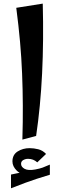

<svg xmlns="http://www.w3.org/2000/svg" viewBox="-20 -754 329 1062"><path d="M103.8 18.2Q106.8 -80.8 106.2 -170.2Q105.8 -259.8 102.2 -346.6Q98.8 -433.5 90.8 -523.1Q82.8 -612.8 70 -710.8L216.5 -734Q221.8 -531 212.9 -348Q204 -165 179.8 -2ZM162.8 212 144.8 213.5Q96.8 213.5 72.8 189.9Q48.8 166.2 48.8 139Q48.8 101.8 77.8 83.6Q106.8 65.5 143.8 65.5Q166.8 65.5 191.2 71.5Q215.8 77.5 234.8 97.5L186.2 144Q175.5 134.5 163.1 129.5Q150.8 124.5 135.2 124.5Q120.8 124.5 108.6 131.4Q96.5 138.2 96.5 152.2Q96.5 169.2 116.1 179.9Q135.8 190.5 174.8 183.5Q200.8 178.5 215.8 173Q230.8 167.5 255.8 156.5V207.5ZM40.8 287.5V211.5Q83.8 202.5 117.8 195.5Q151.8 188.5 184.8 182.5Q217.8 176.5 255.8 170.5V212.5Q215.8 224.5 184.8 234.6Q153.8 244.8 120.8 256.8Q87.8 268.8 40.8 287.5Z"/></svg>

Font: Marhey Light
Style: Regular
Weight: 300
Designer: Nur Syamsi & Bustanul Arifin
Foundry: Namelatype
Version: Version 1.000